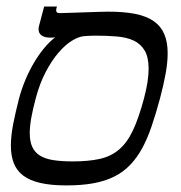

<svg xmlns="http://www.w3.org/2000/svg" viewBox="-20 -560 553 586"><path d="M38.1 -259.3Q45.9 -288.6 57.4 -315.9Q68.8 -343.3 83 -367.4Q97.2 -391.6 113.5 -411.6Q129.9 -431.6 148.4 -446.3Q143.6 -445.3 138.9 -445.3Q134.3 -445.3 130.9 -445.3Q116.7 -445.3 107.2 -451.7Q97.7 -458 97.7 -471.2Q97.7 -475.6 99.1 -481L114.7 -540H153.8L152.3 -534.7Q151.9 -532.7 151.6 -531.2Q151.4 -529.8 151.4 -528.3Q151.4 -524.4 153.8 -522.2Q156.2 -520 163.6 -520Q170.9 -520 190.7 -520.8Q210.4 -521.5 233.4 -522.2Q256.3 -522.9 277.8 -523.7Q299.3 -524.4 310.1 -524.4Q358.4 -524.4 392.8 -517.6Q427.2 -510.7 449.2 -495.4Q471.2 -480 481.4 -455.8Q491.7 -431.6 491.7 -397.5Q491.7 -369.6 485.6 -335.7Q479.5 -301.8 468.3 -259.3Q455.6 -212.4 442.6 -174.3Q429.7 -136.2 413.6 -106.9Q397.5 -77.6 376.7 -56.2Q356 -34.7 328.6 -21Q301.3 -7.3 265.4 -0.7Q229.5 5.9 182.6 5.9Q135.3 5.9 102.8 -1.7Q70.3 -9.3 50.5 -24.4Q30.8 -39.6 22 -62.3Q13.2 -85 13.2 -115.2Q13.2 -144.5 20 -180.2Q26.9 -215.8 38.1 -259.3ZM419.4 -259.3Q426.8 -287.1 430.2 -309.6Q433.6 -332 433.6 -350.1Q433.6 -385.7 421.4 -406Q409.2 -426.3 387.7 -436.3Q366.2 -446.3 336.4 -448.7Q306.6 -451.2 271.5 -451.2Q264.6 -451.2 256.6 -450.9Q248.5 -450.7 236.8 -449.7Q219.7 -448.2 199.2 -435.5Q178.7 -422.9 158.2 -398.9Q137.7 -375 119.4 -340.1Q101.1 -305.2 88.9 -259.3Q80.1 -226.1 75.4 -200.2Q70.8 -174.3 70.8 -153.8Q70.8 -128.4 78.4 -111.8Q85.9 -95.2 101.8 -85.2Q117.7 -75.2 142.6 -71.3Q167.5 -67.4 202.1 -67.4Q250.5 -67.4 284.4 -75Q318.4 -82.5 343 -103.3Q367.7 -124 385.5 -161.6Q403.3 -199.2 419.4 -259.3Z"/></svg>

Font: Arian Grqi
Style: Italic
Weight: 400
Italic angle: -15°
Designer: Ruben Hakobyan (Tarumian)
Foundry: Ruben Hakobyan (Tarumian)
Version: Version 1.002